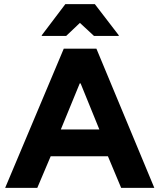

<svg xmlns="http://www.w3.org/2000/svg" viewBox="-20 -911 773 931"><path d="M5 0 289.2 -675H447.5L728.3 0H567.5L503.3 -153.3H225.8L160.8 0ZM275 -283.3H461.7L370.8 -506.7H366.7ZM182.5 -736.7V-740L296.7 -890.8H440L555.8 -740V-736.7H435.8L367.5 -800L300.8 -736.7Z"/></svg>

Font: Funnel Display Light ExtraBold
Style: Regular
Weight: 800
Version: Version 1.000